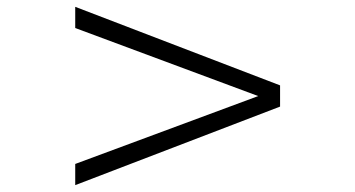

<svg xmlns="http://www.w3.org/2000/svg" viewBox="-20 -581 1040 562"><path d="M200.2 -39.1V-101.1L735.8 -299.8L200.2 -499V-561L799.8 -331.1V-269Z"/></svg>

Font: BabelStone Ogham Bound
Style: Italic
Weight: 400
Italic angle: -30°
Designer: Andrew West
Foundry: BabelStone
Version: Version 2.02 March 14, 2022